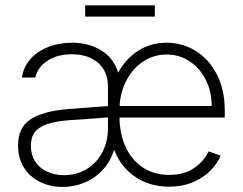

<svg xmlns="http://www.w3.org/2000/svg" viewBox="-20 -701 925 732"><path d="M416 -127.9H414.1Q400.4 -83.5 370.6 -52Q340.8 -20.5 301.5 -4.4Q262.2 11.7 218.8 11.7Q171.9 11.7 133.1 -7.1Q94.2 -25.9 71.5 -61.5Q48.8 -97.2 48.8 -146.5Q48.8 -214.4 95.9 -245.8Q143.1 -277.3 240.2 -285.2L352.5 -293.9L391.6 -296.4V-371.1Q391.6 -408.7 375 -436.3Q358.4 -463.9 327.4 -479Q296.4 -494.1 253.9 -494.1Q199.7 -494.1 162.1 -470.2Q124.5 -446.3 114.3 -405.3H63.5Q69.3 -445.3 95.5 -475.3Q121.6 -505.4 163.3 -521.7Q205.1 -538.1 255.9 -538.1Q317.9 -538.1 366 -508.8Q414.1 -479.5 430.2 -423.8Q459.5 -477.5 507.3 -507.8Q555.2 -538.1 615.2 -538.1Q675.3 -538.1 725.8 -507.1Q776.4 -476.1 806.6 -417.5Q836.9 -358.9 836.9 -280.3V-252.9H435.5Q436.5 -189 459.7 -139.4Q482.9 -89.8 525.4 -62Q567.9 -34.2 625 -34.2Q682.1 -34.2 720.2 -60.5Q758.3 -86.9 775.4 -124L821.3 -107.4Q808.1 -76.7 781.5 -49.8Q754.9 -22.9 714.8 -6.1Q674.8 10.7 625 10.7Q550.8 10.7 495.8 -26.6Q440.9 -64 416 -127.9ZM224.6 -33.2Q272.9 -33.2 311 -56.6Q349.1 -80.1 370.4 -120.8Q391.6 -161.6 391.6 -211.9V-253.4L359.4 -251Q279.8 -244.6 250 -243.2Q194.3 -239.3 161.1 -228.3Q127.9 -217.3 112.8 -197.3Q97.7 -177.2 97.7 -145.5Q97.7 -111.3 114 -85.7Q130.4 -60.1 159.4 -46.6Q188.5 -33.2 224.6 -33.2ZM787.1 -296.9Q787.1 -351.6 764.6 -396.5Q742.2 -441.4 702.9 -467.3Q663.6 -493.2 615.2 -493.2Q566.9 -493.2 527.1 -467.3Q487.3 -441.4 463.1 -396.5Q439 -351.6 436 -296.9ZM570.3 -637.7H304.7V-680.7H570.3Z"/></svg>

Font: Pretendard GOV ExtraLight
Style: Regular
Weight: 200
Designer: Base glyphs from Inter by Rasmus Andersson; Hangeul glyphs from Noto Sans CJK(Source Han Sans) by Jang Soo-young and Kan
Foundry: Kil Hyung-jin
Version: Version 1.309